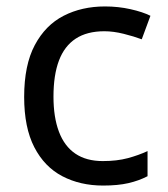

<svg xmlns="http://www.w3.org/2000/svg" viewBox="-20 -617 520 596"><path d="M300 -41Q229 -41 173.5 -70Q118 -99 86.5 -160Q55 -221 55 -316Q55 -415 88 -477Q121 -539 177.5 -568Q234 -597 306 -597Q347 -597 385 -588.5Q423 -580 447 -568L420 -495Q396 -504 364 -512Q332 -520 304 -520Q250 -520 215 -497Q180 -474 163 -429Q146 -384 146 -317Q146 -253 163 -208Q180 -163 214 -140Q248 -117 299 -117Q343 -117 376.5 -126Q410 -135 438 -148V-70Q411 -56 378.5 -48.5Q346 -41 300 -41Z"/></svg>

Font: Noto Sans Tamil UI
Style: Regular
Weight: 400
Designer: Jelle Bosma - Monotype Design Team
Foundry: Monotype Imaging Inc.
Version: Version 2.004